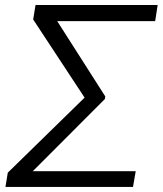

<svg xmlns="http://www.w3.org/2000/svg" viewBox="-20 -737 642 757"><path d="M515.1 -62 504.4 0H30.8L43.9 -62ZM601.6 -717.3 591.8 -653.8H126.5L136.2 -717.3ZM395 -356.9 393.6 -346.7 47.4 0H1.5L10.7 -56.2L313.5 -352.1L110.8 -660.2L120.1 -717.3H165Z"/></svg>

Font: Inter Tight Light
Style: Italic
Weight: 300
Italic angle: -9.39999°
Designer: Rasmus Andersson
Foundry: rsms
Version: Version 3.004